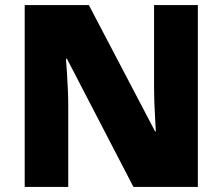

<svg xmlns="http://www.w3.org/2000/svg" viewBox="-20 -734 874 754"><path d="M757 0H504L243 -503H239Q241 -480 243 -447.5Q245 -415 246.5 -382Q248 -349 248 -322V0H77V-714H329L589 -218H592Q591 -241 589 -272Q587 -303 586 -335Q585 -367 585 -391V-714H757Z"/></svg>

Font: Noto Sans Cherokee Black
Style: Regular
Weight: 900
Designer: Monotype Design Team
Foundry: Monotype Imaging Inc.
Version: Version 2.001; ttfautohint (v1.8.4.7-5d5b)